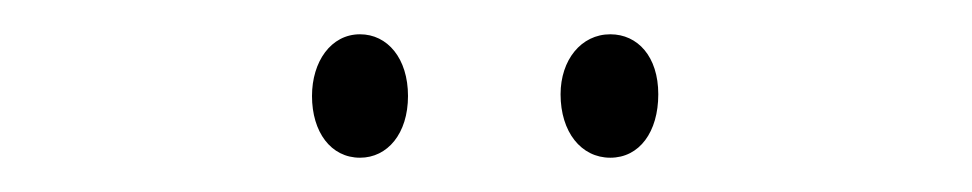

<svg xmlns="http://www.w3.org/2000/svg" viewBox="-20 -720 567 112"><path d="M162 -664C162 -643 173 -628 190 -628C206 -628 218 -642 218 -664C218 -686 206 -700 190 -700C173 -700 162 -684 162 -664ZM307 -665C307 -643 319 -628 336 -628C353 -628 364 -643 364 -665C364 -687 352 -700 336 -700C319 -700 307 -685 307 -665Z"/></svg>

Font: Noto Sans Devanagari UI ExtraCondensed ExtraLight
Style: Regular
Weight: 200
Width: 2
Designer: Jelle Bosma - Monotype Design Team
Foundry: Monotype Imaging Inc.
Version: Version 2.004